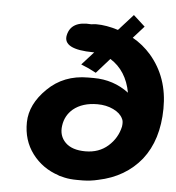

<svg xmlns="http://www.w3.org/2000/svg" viewBox="-52 -740 754 821"><g transform="rotate(5 325.0 -329.0)"><path d="M333.5 -92.8Q391.6 -92.8 430.7 -127.4Q469.7 -162.1 480.5 -211.9Q483.9 -234.9 477.1 -246.1Q466.3 -269 436 -283.4Q405.8 -297.9 367.7 -297.9Q303.7 -297.9 264.2 -265.6Q231 -237.3 225.1 -193.4Q218.8 -149.9 247.3 -121.3Q275.9 -92.8 333.5 -92.8ZM341.8 -408.2Q427.2 -408.2 493.2 -358.4Q475.6 -452.1 405.8 -495.6Q405.8 -495.6 348.6 -431.2L316.9 -447.3L283.7 -461.4L334.5 -517.6H330.1Q197.3 -518.6 211.2 -581.1Q225.1 -643.6 311.5 -636.2Q325.7 -638.2 333 -638.2Q376.5 -638.2 427.2 -622.1Q427.2 -622.1 489.7 -691.4L539.6 -646L493.2 -594.2Q537.6 -569.3 571.8 -530.3Q651.9 -437.5 650.4 -303.2Q648.9 -168.5 582.5 -84Q514.6 0 398.9 23.9Q366.7 31.7 333.5 32.2Q333.5 32.2 309.6 32.2Q278.3 32.2 254.9 26.9Q231.4 21.5 229.5 20.5L228.5 19.5Q158.2 -3.4 115.2 -60.5Q72.3 -117.7 73.7 -195.3Q75.2 -272.9 144.5 -340.3Q213.4 -408.2 317.9 -408.2Q329.6 -408.2 341.8 -408.2Z"/></g></svg>

Font: Dyuthi
Style: Regular
Weight: 400
Designer: Hiran Venugopalan, Hussain K H and Suresh P for Sawthanthra Malayalam Computing (SMC)
Version: Version 3.0.0+20221109